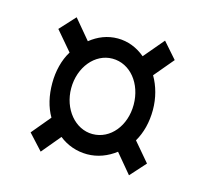

<svg xmlns="http://www.w3.org/2000/svg" viewBox="-71 -653 632 588"><g transform="rotate(15 244.5 -358.5)"><path d="M104 -145 154 -205C179 -185 210 -174 243 -174C276 -174 307 -186 333 -206L384 -145L428 -194L377 -254C394 -283 403 -318 403 -357C403 -395 393 -431 376 -460L428 -522L384 -572L330 -508C305 -529 275 -541 243 -541C210 -541 181 -529 156 -509L104 -571L59 -522L111 -461C93 -432 84 -395 84 -357C84 -318 92 -283 109 -254L59 -194ZM243 -238C188 -238 144 -291 144 -357C144 -424 188 -477 243 -477C300 -477 342 -424 342 -357C342 -291 300 -238 243 -238Z"/></g></svg>

Font: Noto Serif Condensed
Style: Bold
Weight: 700
Width: 3
Designer: Monotype Design Team
Foundry: Monotype Imaging Inc.
Version: Version 2.015